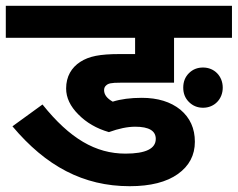

<svg xmlns="http://www.w3.org/2000/svg" viewBox="-20 -642 820 662"><path d="M355.5 -186.5C389.2 -198.7 419.4 -205.1 446.3 -205.1C493.7 -205.1 517.1 -190.9 517.1 -163.1C517.1 -129.4 482.4 -112.3 412.6 -112.3C309.6 -112.3 220.7 -164.1 126.5 -281.7L22.9 -206.5C138.2 -69.3 267.1 0 427.2 0C499 0 554.2 -14.2 593.3 -42C632.3 -69.8 651.9 -106.9 651.9 -153.3C651.9 -199.2 635.3 -235.8 602.1 -263.7C568.4 -291 523.9 -304.7 468.8 -304.7C430.2 -304.7 396.5 -300.3 368.7 -291.5C348.6 -302.7 338.9 -315.9 338.9 -331.1C338.9 -337.4 340.8 -342.8 345.2 -346.7C353 -354.5 362.3 -356.9 396 -356.9H580.1V-511.7H779.8V-622.1H0V-511.7H445.8V-455.6H393.1C324.2 -455.6 287.1 -448.2 256.8 -428.7C226.6 -409.2 208 -378.4 208 -336.9C208 -305.2 222.2 -275.4 250 -247.6C277.8 -219.2 313 -198.7 355.5 -186.5ZM680.2 -409.2C660.6 -409.2 644.5 -402.8 631.3 -389.6C618.2 -376.5 611.8 -359.9 611.8 -339.8C611.8 -319.8 618.2 -303.7 631.3 -290.5C644.5 -277.3 660.6 -270.5 680.2 -270.5C719.2 -270.5 748 -300.3 748 -339.8C748 -379.4 719.2 -409.2 680.2 -409.2Z"/></svg>

Font: Noto Reveo Sans
Style: Bold
Weight: 700
Designer: Monotype Design team
Foundry: Monotype Imaging Inc.
Version: Version 1.04